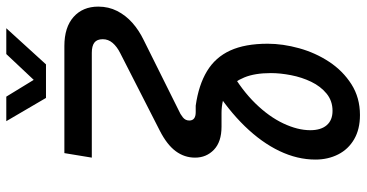

<svg xmlns="http://www.w3.org/2000/svg" viewBox="-290 -630 1136 595"><g transform="rotate(-90 277.5 -332.0)"><path d="M219 216Q175 216 144 198Q113 180 97 148.5Q81 117 81 78Q81 22 107.5 -33.5Q134 -89 184.5 -141Q235 -193 306 -238L355 -184Q296 -150 255 -108Q214 -66 193 -21.5Q172 23 172 62Q172 95 187.5 113Q203 131 232 131Q263 131 285.5 112.5Q308 94 322 65Q336 36 342.5 2.5Q349 -31 349 -60Q349 -110 335.5 -142.5Q322 -175 301 -192Q283 -204 264 -208.5Q245 -213 226 -213H183Q136 -213 111.5 -236.5Q87 -260 87 -295Q87 -328 107 -355Q127 -382 170 -404L411 -527Q431 -537 442.5 -550.5Q454 -564 454 -581Q454 -599 443.5 -607Q433 -615 412 -615H87L101 -700H433Q491 -700 523 -671.5Q555 -643 555 -595Q555 -563 541.5 -536.5Q528 -510 505 -489.5Q482 -469 451 -454L234 -346Q222 -341 212 -333Q202 -325 202 -313Q202 -293 228 -293H248Q312 -284 355 -258Q398 -232 419 -186Q440 -140 440 -70Q440 -23 426 27.5Q412 78 384 120.5Q356 163 314.5 189.5Q273 216 219 216ZM272 -757 200 -880H276L328 -795L408 -880H488L376 -757Z"/></g></svg>

Font: MuseoModerno
Style: Italic
Weight: 400
Italic angle: -9°
Designer: Pablo Cosgaya, Héctor Gatti, Marcela Romero, and the Authors of The MuseoModerno Project.
Foundry: Omnibus-Type Team
Version: Version 1.003